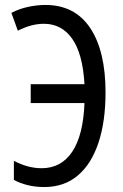

<svg xmlns="http://www.w3.org/2000/svg" viewBox="-20 -745 496 775"><path d="M158 10Q124 10 92.5 2.5Q61 -5 36 -19V-96Q92 -66 148 -66Q227 -66 271.5 -132.5Q316 -199 321 -329H104V-405H321Q314 -528 271.5 -588.5Q229 -649 157 -649Q132 -649 105.5 -642Q79 -635 52 -621L26 -693Q56 -709 92.5 -717Q129 -725 163 -725Q282 -725 344 -632Q406 -539 406 -372Q406 -255 377.5 -169Q349 -83 294 -36.5Q239 10 158 10Z"/></svg>

Font: Noto Sans ExtraCondensed
Style: Regular
Weight: 400
Width: 2
Designer: Monotype Design Team
Foundry: Monotype Imaging Inc.
Version: Version 2.013; ttfautohint (v1.8.4.7-5d5b)